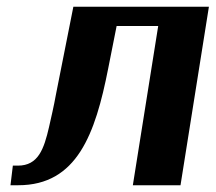

<svg xmlns="http://www.w3.org/2000/svg" viewBox="-20 -548 638 568"><path d="M18 -58 11 0H34C208 0 262 -152 300 -345L325 -471H448L373 0H514L598 -528H197L146 -271C139 -232 131 -199 125 -172C110 -107 93 -58 33 -58Z"/></svg>

Font: Aerodynamic
Style: Obl
Weight: 500
Designer: Google
Version: Version 2.000980; 2014